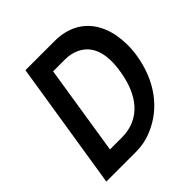

<svg xmlns="http://www.w3.org/2000/svg" viewBox="-160 -699 819 819"><g transform="rotate(-45 249.0 -290.0)"><path d="M22 0H198C233 0 267 -6 299 -20C399 -61 473 -155 494 -290C501 -335 499 -374 493 -410C475 -507 409 -580 290 -580H114ZM130 -86 194 -493H266C291 -493 312 -488 331 -479C389 -451 412 -388 396 -290C377 -167 313 -86 202 -86Z"/></g></svg>

Font: Charger Pro
Style: ExBdNarObl
Weight: 400
Designer: Jasper
Foundry: Cannot Into Space Fonts
Version: Version 1.09